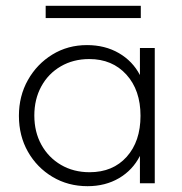

<svg xmlns="http://www.w3.org/2000/svg" viewBox="-20 -630 627 660"><path d="M281 10Q214 10 160.5 -22Q107 -54 76 -108.5Q45 -163 45 -232Q45 -300 76 -355Q107 -410 160 -442.5Q213 -475 279 -475Q341 -475 388.5 -447.5Q436 -420 461 -372V-465H512V0H461V-94Q436 -45 389 -17.5Q342 10 281 10ZM288 -38Q368 -38 415.5 -91Q463 -144 463 -232Q463 -320 414.5 -373.5Q366 -427 287 -427Q232 -427 189 -402Q146 -377 122 -333Q98 -289 98 -233Q98 -176 122.5 -132Q147 -88 190 -63Q233 -38 288 -38ZM137 -610H464V-568H137Z"/></svg>

Font: Outfit ExtraLight
Style: Regular
Weight: 200
Designer: Rodrigo Fuenzalida
Foundry: fragTYPE
Version: Version 1.100; ttfautohint (v1.8.4.7-5d5b);gftools[0.9.27]